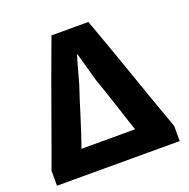

<svg xmlns="http://www.w3.org/2000/svg" viewBox="-128 -812 947 963"><g transform="rotate(-20 346.0 -331.0)"><path d="M15 -52Q27 -83 117 -334Q169 -481 247 -690H444Q497 -545 555 -378Q602 -241 670 -53V28H15ZM480 -104Q466 -144 435 -241Q404 -335 380 -403Q347 -519 337 -557H335Q326 -529 310 -470L294 -412Q267 -331 247 -265Q215 -163 194 -104Z"/></g></svg>

Font: BM Euljiro oraeorae
Style: Regular
Weight: 400
Designer: Bongjin Kim; Bomjun Kim; Myungsoo Han; Hyesun Chae; Mikyoung Jeong; Wujin Sim; Minjae Kang; Suwha Jang;
Foundry: Sandoll Inc.
Version: Version 1.000;hotconv 1.0.109;makeexe 2.5.65596